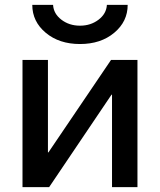

<svg xmlns="http://www.w3.org/2000/svg" viewBox="-20 -765 654 785"><path d="M176 -520V-142H178L434 -520H542V0H438V-378H436L181 0H72V-520ZM112 -745H197Q199 -709 231 -684.5Q263 -660 307 -660Q351 -660 383 -684.5Q415 -709 417 -745H502Q502 -677 447 -631Q392 -585 307 -585Q222 -585 167 -631Q112 -677 112 -745Z"/></svg>

Font: Mplus 1p Medium
Style: Regular
Weight: 500
Version: Version 1.061